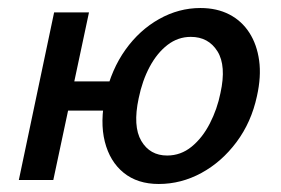

<svg xmlns="http://www.w3.org/2000/svg" viewBox="-20 -449 701 479"><path d="M27 0 115 -418H202L113 0ZM105 -173 121 -246H294L278 -173ZM376 10Q323 10 288.5 -18Q254 -46 241.5 -95.5Q229 -145 243 -210Q258 -276 293 -325Q328 -374 377 -401.5Q426 -429 480 -429Q521 -429 552 -413Q583 -397 602 -367.5Q621 -338 626.5 -298Q632 -258 621 -209Q607 -144 570 -94.5Q533 -45 482.5 -17.5Q432 10 376 10ZM397 -61Q431 -61 458 -83Q485 -105 503.5 -141Q522 -177 530 -217Q545 -285 522.5 -321Q500 -357 456 -357Q424 -357 398 -337Q372 -317 353.5 -282.5Q335 -248 326 -204Q311 -134 332.5 -97.5Q354 -61 397 -61Z"/></svg>

Font: Ysabeau Office SemiBold
Style: Italic
Weight: 600
Italic angle: -12°
Designer: Christian Thalmann (Catharsis Fonts)
Version: Version 2.001;gftools[0.9.30]; featfreeze: tnum,lnum,ss02